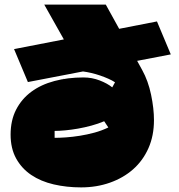

<svg xmlns="http://www.w3.org/2000/svg" viewBox="-20 -757 776 833"><path d="M721 -521 575 -493 597 -453Q623 -406 635.5 -346Q648 -286 648 -236Q648 -168 624 -114Q600 -60 557.5 -22.5Q515 15 457 35.5Q399 56 332 56Q269 56 213 43Q157 30 115.5 2Q74 -26 50 -69.5Q26 -113 26 -173Q26 -235 50 -281.5Q74 -328 116 -359Q158 -390 216 -405.5Q274 -421 342 -421Q379 -421 412.5 -408Q446 -395 467 -378L479 -400Q467 -408 450 -415.5Q433 -423 414 -429.5Q395 -436 375.5 -440.5Q356 -445 340 -447L101 -401L41 -544L257 -586L172 -737H439L497 -632L661 -664ZM255 -418 256 -417H254ZM432 -231Q406 -220 376.5 -212Q347 -204 318.5 -199Q290 -194 263.5 -191.5Q237 -189 217 -189V-159Q238 -159 266.5 -161Q295 -163 326.5 -168Q358 -173 389.5 -181.5Q421 -190 450 -204Z"/></svg>

Font: ChangwonDangamAsac Bold
Style: Regular
Weight: 700
Designer: Choi Chi-young, Lee Youngbeen, Kim Jungjin, Yoon Jihee, Han Dohee
Foundry: YoonDesign Inc.
Version: Version 1.010;Build 20210623